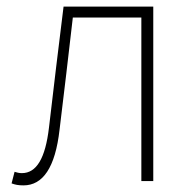

<svg xmlns="http://www.w3.org/2000/svg" viewBox="-20 -547 588 580"><path d="M51 13C109 13 147 -40 160 -156C174 -270 187 -381 200 -494H407V0H443V-527H172C157 -405 142 -284 128 -162C117 -68 90 -24 46 -24C37 -24 31 -26 24 -28L15 7C26 11 35 13 51 13Z"/></svg>

Font: Harano Aji Gothic KR ExtraLight
Style: Regular
Weight: 250
Foundry: Masamichi Hosoda
Version: HaranoAjiGothicKR-ExtraLight version 20220220;ttx 4.29.1